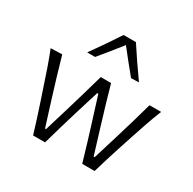

<svg xmlns="http://www.w3.org/2000/svg" viewBox="-168 -951 1135 1127"><g transform="rotate(30 400.0 -388.0)"><path d="M192.5 0Q178.5 -46.5 163.5 -93.5Q148.5 -140.5 132.5 -188.5L103 -276.5Q85 -331.5 66.2 -385.8Q47.5 -440 25.5 -495.5L102.5 -498Q120.5 -434.5 141.5 -364.5Q162.5 -294.5 182.5 -230.5L233 -70H239.5L289 -234Q308.5 -299 327.5 -364.2Q346.5 -429.5 365 -495.5H435Q452.5 -433 472 -366.8Q491.5 -300.5 511.5 -236L562.5 -70H569L620.5 -238Q640 -301 659.8 -369.5Q679.5 -438 695.5 -495.5H774Q752 -440.5 733.2 -385.8Q714.5 -331 696.5 -276.5L668 -189.5Q652.5 -141.5 637.5 -93.8Q622.5 -46 609.5 0H525.5Q508 -61 488 -126.2Q468 -191.5 449.5 -250.5L401.5 -403.5H394L346.5 -249.5Q328.5 -190 309.5 -125.5Q290.5 -61 273.5 0ZM522 -579Q490.5 -617 459.8 -655.5Q429 -694 399 -732Q369.5 -694.5 339.2 -656.8Q309 -619 277 -581H223.5Q259 -630.5 292.5 -679.2Q326 -728 357.5 -776.5H441Q504.5 -679 575 -580.5Z"/></g></svg>

Font: Commissioner Flair Light
Style: Regular
Weight: 300
Designer: Kostas Bartsokas
Foundry: Kostas Bartsokas
Version: Version 1.000; ttfautohint (v1.8.3)